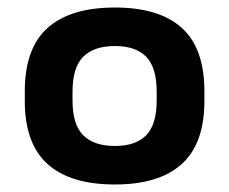

<svg xmlns="http://www.w3.org/2000/svg" viewBox="-20 -576 610 511"><path d="M285.5 -187.5Q230 -187.5 201.5 -216Q173 -244.5 173 -308.5V-332Q173 -396.5 201.5 -425Q230 -453.5 286 -453.5Q341 -453.5 369 -425Q397 -396.5 397 -332V-308.5Q397 -244.5 369 -216Q341 -187.5 285.5 -187.5ZM285.5 -85Q403.5 -85 463.8 -139.5Q524 -194 524 -307V-333Q524 -447.5 463.8 -501.8Q403.5 -556 286 -556Q167.5 -556 106.8 -501.8Q46 -447.5 46 -333V-307Q46 -194 106.5 -139.5Q167 -85 285.5 -85Z"/></svg>

Font: Anek Devanagari Medium SemiBold
Style: Regular
Weight: 600
Version: Version 1.003